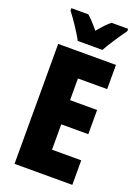

<svg xmlns="http://www.w3.org/2000/svg" viewBox="-171 -1000 785 1074"><g transform="rotate(20 221.5 -463.5)"><path d="M156 -767H303C324 -806 370 -875 398 -913V-927H299C279 -911 256 -887 229 -854C203 -886 181 -910 161 -927H60V-913C86 -880 139 -802 156 -767ZM403 0V-146H229V-297H390V-441H229V-570H403V-714H59V0Z"/></g></svg>

Font: Noto Sans Arabic ExtCond Blk
Style: Regular
Weight: 900
Width: 2
Designer: Monotype Design Team, Nadine Chahine, Nizar Qandah and Khaled Hosny
Foundry: Monotype Imaging Inc.
Version: Version 2.012